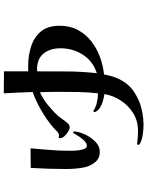

<svg xmlns="http://www.w3.org/2000/svg" viewBox="101 -868 797 1040"><g transform="rotate(-90 500.0 -348.5)"><path d="M758 -420Q758 -353 723 -298.5Q688 -244 623 -223Q632 -303 632.5 -384Q633 -465 633 -546Q636 -547 642 -547Q701 -547 729.5 -511.5Q758 -476 758 -420ZM307 -341 308 -344Q308 -351 303 -351Q300 -351 299 -349.5Q298 -348 296 -346Q291 -336 280 -319.5Q269 -303 256 -290Q243 -277 229 -277Q219 -277 213.5 -290Q208 -303 205.5 -321Q203 -339 203 -355.5Q203 -372 203 -379Q203 -430 207.5 -480.5Q212 -531 216 -582L110 -581Q104 -485 104 -389Q104 -365 106 -341.5Q108 -318 112 -295Q118 -262 139 -234.5Q160 -207 197 -207Q227 -207 251 -230Q275 -253 290 -284.5Q305 -316 307 -341ZM880 -424Q880 -489 849 -526Q818 -563 768 -579Q718 -595 662 -595Q655 -595 648 -595Q641 -595 633 -594V-726L514 -727Q516 -688 518 -648.5Q520 -609 521 -570Q487 -559 449.5 -539.5Q412 -520 377 -496Q342 -472 316 -447Q311 -441 303 -434.5Q295 -428 286 -428Q283 -428 280 -428.5Q277 -429 274 -430Q272 -429 271.5 -426Q271 -423 271 -421Q271 -411 281.5 -399Q292 -387 306 -378.5Q320 -370 330 -370Q341 -370 350 -379Q361 -391 370.5 -404.5Q380 -418 390 -431Q416 -460 450 -487.5Q484 -515 520 -531Q521 -505 521.5 -479.5Q522 -454 522 -428Q522 -376 521 -322.5Q520 -269 514 -217Q490 -217 465 -222.5Q440 -228 420 -241Q419 -241 418.5 -241Q418 -241 417 -241Q412 -241 412 -237Q412 -236 412.5 -234.5Q413 -233 413 -232Q420 -216 437 -205.5Q454 -195 474.5 -189.5Q495 -184 510 -182Q502 -134 474.5 -92.5Q447 -51 405.5 -25.5Q364 0 312 0Q296 0 279.5 -1Q263 -2 247 -4Q246 -4 244.5 -4.5Q243 -5 241 -5Q235 -5 235 3Q235 7 243.5 11.5Q252 16 255 17Q272 24 299 27Q326 30 345 30Q374 30 407.5 24Q441 18 468 7Q536 -21 570 -67Q604 -113 616 -184Q665 -189 712 -206.5Q759 -224 797 -254Q835 -284 857.5 -326.5Q880 -369 880 -424Z"/></g></svg>

Font: UoqMunThenKhung
Style: Regular
Weight: 400
Designer: Font-Kai, 金井和夫, 宇文滿月
Foundry: Kazuo Kanai, Moonlit Owen
Version: Version 1.197